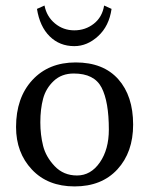

<svg xmlns="http://www.w3.org/2000/svg" viewBox="-20 -665 540 695"><path d="M141.1 -645Q148.9 -605 179 -580.1Q209 -555.2 249 -555.2Q289.1 -555.2 319.6 -579.1Q350.1 -603 356.9 -645L383.8 -632.8Q375 -570.8 335.4 -534.4Q295.9 -498 249 -498Q195.8 -498 159.9 -533.4Q124 -568.8 113.8 -632.8ZM38.1 -205.1Q38.1 -311 96.9 -375Q155.8 -439 253.9 -439Q354 -439 408 -378.4Q461.9 -317.9 461.9 -213.9Q461.9 -113.8 405 -52Q348.1 9.8 250 9.8Q152.8 9.8 95.5 -51.3Q38.1 -112.3 38.1 -205.1ZM247.1 -398.9Q203.1 -398.9 174.6 -372.1Q146 -345.2 136 -307.6Q126 -270 126 -222.2Q126 -177.2 136 -137.2Q146 -97.2 178 -63.5Q210 -29.8 258.8 -29.8Q308.6 -29.8 341.3 -76.9Q374 -124 374 -195.8Q374 -296.9 347.7 -347.9Q321.3 -398.9 247.1 -398.9Z"/></svg>

Font: Biolilbert
Style: Regular
Weight: 400
Designer: Philipp H. Poll
Foundry: Philipp H. Poll
Version: Version 1.1.0